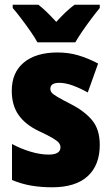

<svg xmlns="http://www.w3.org/2000/svg" viewBox="-20 -786 472 816"><path d="M404 -170Q404 -84 352.5 -37Q301 10 201 10Q155 10 113.5 3Q72 -4 31 -21V-174Q68 -154 109.5 -141.5Q151 -129 187 -129Q237 -129 237 -160Q237 -170 230.5 -178.5Q224 -187 204 -199Q184 -211 143 -230Q87 -257 58.5 -298Q30 -339 30 -400Q30 -478 81.5 -520.5Q133 -563 225 -563Q271 -563 312 -551Q353 -539 397 -516L353 -393Q323 -410 291 -422Q259 -434 232 -434Q194 -434 194 -409Q194 -399 200 -392Q206 -385 224.5 -374Q243 -363 282 -343Q339 -314 371.5 -275Q404 -236 404 -170ZM139 -606Q129 -625 109.5 -653Q90 -681 69.5 -708Q49 -735 34 -752V-766H143Q161 -752 179 -734.5Q197 -717 219 -693Q241 -717 260 -735Q279 -753 297 -766H404V-752Q389 -734 369 -707.5Q349 -681 330.5 -654Q312 -627 300 -606Z"/></svg>

Font: Noto Sans Khmer UI Condensed Black
Style: Regular
Weight: 900
Width: 3
Designer: Danh Hong and the Monotype Design Team
Foundry: Monotype Imaging Inc.
Version: Version 2.002; ttfautohint (v1.8.4.7-5d5b)